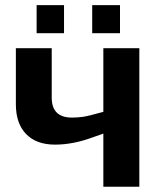

<svg xmlns="http://www.w3.org/2000/svg" viewBox="-20 -712 621 732"><path d="M177.2 -528.3V-339.8Q177.2 -263.7 254.4 -263.7Q276.9 -263.7 297.6 -266.8Q318.4 -270 374 -285.6V-528.3H511.2V0H374V-202.6L332.5 -188Q257.8 -160.6 189.9 -160.6Q118.7 -160.6 79.6 -200.9Q40.5 -241.2 40.5 -314.5V-528.3ZM331.5 -585.4V-692.4H437.5V-585.4ZM119.6 -585.4V-692.4H224.1V-585.4Z"/></svg>

Font: Arial
Style: Bold
Weight: 700
Designer: Steve Matteson
Foundry: Ascender Corporation
Version: Version 2.00.3